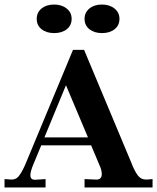

<svg xmlns="http://www.w3.org/2000/svg" viewBox="-40 -827 693 847"><path d="M-20 0V-37L9 -35H13Q33 -35 46 -54Q62 -77 76 -112L282 -607H331L539 -110Q552 -75 568 -53Q582 -35 603 -35H608L633 -37V0H333V-37L379 -35Q409 -32 409 -59Q409 -77 399 -98L362 -186H142L108 -104Q94 -71 94 -54Q94 -33 116 -34L161 -37V0ZM333 -744Q333 -772 354.5 -789.5Q376 -807 410 -807Q443 -807 465 -789.5Q487 -772 487 -744Q487 -715 465.5 -698Q444 -681 410 -681Q376 -681 354.5 -698Q333 -715 333 -744ZM122 -744Q122 -772 143.5 -789.5Q165 -807 199 -807Q232 -807 254 -789.5Q276 -772 276 -744Q276 -715 254.5 -698Q233 -681 199 -681Q165 -681 143.5 -698Q122 -715 122 -744ZM156 -221H348L251 -451Z"/></svg>

Font: UnnaBold
Style: Bold
Weight: 700
Designer: Jorge de Buen Unna
Foundry: Omnibus-Type
Version: Version 2.008;hotconv 1.0.109;makeotfexe 2.5.65596